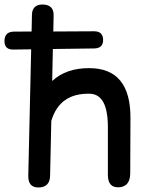

<svg xmlns="http://www.w3.org/2000/svg" viewBox="-53 -806 651 847"><path d="M133.8 -786.1Q184.6 -786.1 183.6 -737.8L182.1 -667L362.3 -668Q401.9 -668 401.9 -629.4Q401.9 -592.8 362.3 -592.3Q271.5 -590.8 180.2 -589.8Q178.7 -519.5 177.2 -448.7Q238.8 -505.9 341.3 -505.4Q524.4 -504.9 522.5 -282.7L521.5 -43Q521.5 15.6 474.6 20Q422.9 24.4 422.9 -34.2V-247.6Q422.4 -390.6 342.8 -392.6Q209.5 -395.5 173.3 -272.5L168 -31.2Q167 22 114.3 21Q70.3 20 71.8 -32.2L84.5 -588.4L5.4 -587.4Q-35.2 -586.9 -33.2 -628.4Q-31.2 -666.5 9.3 -666.5L86.4 -667Q87.4 -704.1 87.9 -740.7Q88.9 -785.2 133.8 -786.1Z"/></svg>

Font: Comic Relief LRS
Style: Regular
Weight: 400
Designer: Jeff Davis
Foundry: Loudifier
Version: Version 1.0